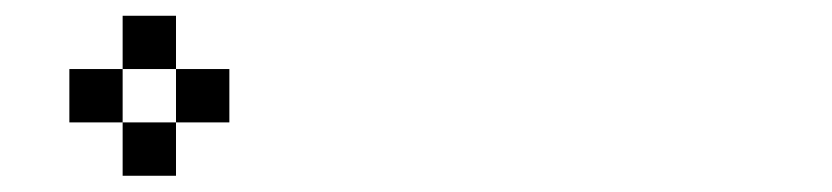

<svg xmlns="http://www.w3.org/2000/svg" viewBox="-20 -953 1040 240"><path d="M66.7 -800V-866.7H133.3V-800ZM266.7 -800H200V-866.7H266.7ZM200 -800V-733.3H133.3V-800ZM200 -933.3V-866.7H133.3V-933.3Z"/></svg>

Font: Galmuri14 Regular
Style: Regular
Weight: 400
Designer: Lee Minseo (quiple)
Version: Version 2.399;hotconv 1.1.1;makeotfexe 2.6.0 DEVELOPMENT